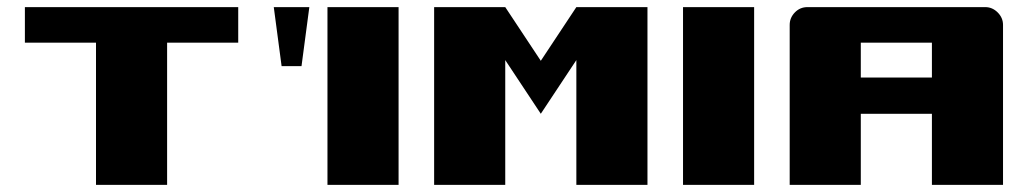

<svg xmlns="http://www.w3.org/2000/svg" viewBox="-20 -520 2891 540"><path d="M50 -500H650V-400H450V0H250V-400H50Z M901 -500H1101V0H901ZM750 -500H850L828 -334H772Z M1601 -500H1801V0H1601V-351L1501 -200L1401 -351V0H1201V-500H1401L1501 -349Z M1901 -500H2101V0H1901Z M2201 -450Q2201 -470 2215.5 -485Q2230 -500 2251 -500H2751Q2771 -500 2786 -485Q2801 -470 2801 -450V0H2601V-200H2401V0H2201ZM2601 -302V-400H2401V-302Z"/></svg>

Font: Tokeely Brookings
Style: Regular
Weight: 400
Designer: Peter Wiegel
Foundry: Peter Wiegel
Version: Version 2.001